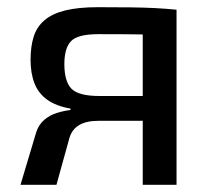

<svg xmlns="http://www.w3.org/2000/svg" viewBox="-20 -514 587 534"><path d="M252 -494Q308 -494 345 -493.5Q382 -493 411 -491.5Q440 -490 471 -487L459 -415Q449 -417 393.5 -418Q338 -419 254 -419Q196 -419 177.5 -399.5Q159 -380 159 -336Q159 -288 178.5 -267.5Q198 -247 257 -247H460L462 -179Q450 -179 424 -178.5Q398 -178 356 -178Q314 -178 254 -178Q220 -178 200 -166Q180 -154 173 -130L137 0H37L81 -147Q88 -168 103.5 -181Q119 -194 138.5 -200Q158 -206 176 -208V-212Q136 -219 111.5 -236.5Q87 -254 76 -282Q65 -310 65 -348Q65 -384 73.5 -411.5Q82 -439 103.5 -457.5Q125 -476 161.5 -485Q198 -494 252 -494ZM471 -487V0H377V-487Z"/></svg>

Font: Exo 2 Medium
Style: Regular
Weight: 500
Designer: Natanael Gama
Foundry: Natanael Gama
Version: Version 2.010